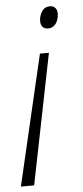

<svg xmlns="http://www.w3.org/2000/svg" viewBox="-63 -569 337 782"><g transform="rotate(-5 106.0 -178.5)"><path d="M-9.8 182.1 114.7 -350.6H151.4L44.4 182.1ZM156.7 -449.7Q142.6 -449.7 134.8 -458.3Q127 -466.8 127 -481.9Q127 -502.9 138.4 -521Q149.9 -539.1 171.4 -539.1Q185.1 -539.1 193.1 -530.5Q201.2 -522 201.2 -506.3Q201.2 -493.2 196.3 -480Q191.4 -466.8 181.6 -458.3Q171.9 -449.7 156.7 -449.7Z"/></g></svg>

Font: Open Sans SemiCondensed Light
Style: Italic
Weight: 300
Width: 4
Italic angle: -12°
Designer: Monotype Design Team
Foundry: Monotype Imaging Inc.
Version: Version 3.000